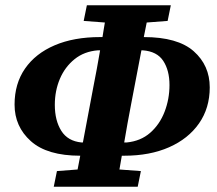

<svg xmlns="http://www.w3.org/2000/svg" viewBox="-20 -691 820 725"><path d="M288 -153H293L332 -360Q339 -395 345.5 -430.5Q352 -466 358 -501H350Q298 -497 261.5 -467.5Q225 -438 206 -393Q187 -348 187 -295Q187 -236 211.5 -197Q236 -158 288 -153ZM475 -297Q468 -261 461.5 -225Q455 -189 449 -153H458Q511 -158 547 -189.5Q583 -221 601.5 -269Q620 -317 620 -370Q620 -425 596.5 -461Q573 -497 519 -501H514ZM296 -612 308 -671H625L613 -612L534 -606L523 -551Q651 -551 711.5 -497.5Q772 -444 772 -361Q772 -283 731.5 -225Q691 -167 618.5 -135Q546 -103 449 -103H440Q438 -90 435.5 -77Q433 -64 431 -51L512 -45L500 14H183L195 -45L273 -51L283 -103Q158 -103 96.5 -158Q35 -213 35 -296Q35 -375 74.5 -432Q114 -489 186.5 -520Q259 -551 358 -551H367Q369 -565 371.5 -579Q374 -593 376 -606Z"/></svg>

Font: Source Serif 4 SmText
Style: Bold Italic
Weight: 700
Italic angle: -12°
Designer: Frank Grießhammer
Foundry: Adobe
Version: Version 4.005;hotconv 1.1.0;makeotfexe 2.6.0